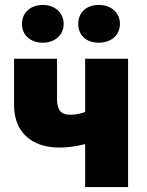

<svg xmlns="http://www.w3.org/2000/svg" viewBox="-20 -758 594 778"><path d="M380 -585C430 -585 466 -615 466 -661C466 -707 430 -738 380 -738C330 -738 297 -707 297 -661C297 -615 330 -585 380 -585ZM154 -585C201 -585 238 -615 238 -661C238 -707 201 -738 154 -738C104 -738 69 -707 69 -661C69 -615 104 -585 154 -585ZM325 0H499V-520H325V-304C305 -297 285 -293 264 -293C226 -293 211 -314 211 -358V-520H37V-332C37 -226 104 -160 222 -160C253 -160 289 -165 325 -174Z"/></svg>

Font: Fixel Text ExtraBold
Style: Regular
Weight: 800
Width: 4
Designer: AlfaBravo + MacPaw
Foundry: Kyrylo Tkachov, Marchela Mozhyna, Serhii Makarenko, Maria Weinstein, Zakhar Kryvoshyya
Version: Version 1.211